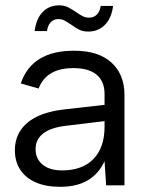

<svg xmlns="http://www.w3.org/2000/svg" viewBox="-20 -698 555 723"><path d="M36 -132.5Q36 -196.2 83.5 -236.1Q131 -275.9 223.6 -286.2L373.7 -303.2V-344.7Q373.7 -390.4 344.7 -415.9Q315.6 -441.5 256.8 -441.5Q204.7 -441.5 172.4 -422.2Q140.1 -402.9 125.3 -364.6L58.3 -383.8Q78.5 -444.5 128.4 -475.8Q178.3 -507 259.2 -507Q351 -507 399.8 -462.3Q448.7 -417.5 448.7 -340.8V0H379.7L373.7 -91Q351.7 -43.4 310.3 -18.9Q268.9 5.5 206.3 5.5Q153 5.5 114.9 -11.1Q76.8 -27.7 56.4 -58.6Q36 -89.5 36 -132.5ZM373.7 -220.5V-241.9L228.5 -224.4Q170.4 -217.4 142.2 -195.1Q114 -172.8 114 -136.5Q114 -99.9 140.5 -78.1Q166.9 -56.3 213.7 -56.3Q290.1 -56.3 331.9 -99.4Q373.7 -142.4 373.7 -220.5ZM202.7 -677.9Q221.2 -677.9 234.7 -671.4Q248.2 -664.9 266.2 -652.7Q280.9 -642.2 291.7 -636.9Q302.5 -631.6 316 -631.6Q333 -631.6 344.6 -643Q356.2 -654.4 359.2 -675.7H405.8Q400.1 -629.7 375 -604.4Q349.9 -579.1 312.2 -579.1Q293.5 -579.1 279.4 -585.7Q265.2 -592.3 247.7 -605.3Q232 -615.8 222.4 -620.9Q212.7 -626.1 199.7 -626.1Q182.5 -626.1 171.2 -614.4Q160 -602.8 157 -581.1H110.4Q116.6 -628.5 141.1 -653.2Q165.5 -677.9 202.7 -677.9Z"/></svg>

Font: AF Albert Sans Medium
Style: Regular
Weight: 500
Designer: Andreas Rasmussen
Foundry: a.Foundry
Version: Version 1.300;Glyphs 3.2 (3231)